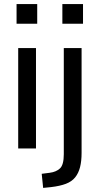

<svg xmlns="http://www.w3.org/2000/svg" viewBox="-20 -726 484 939"><path d="M61 -610V-706H162V-610ZM69 0V-491H156V0ZM285 -610V-706H386V-610ZM191 193 184 124 223 119Q255 115 273.5 97.5Q292 80 292 28V-491H379V22Q379 62 371.5 91.5Q364 121 347.5 141.5Q331 162 302 173Q273 184 230 189Z"/></svg>

Font: Nunito Sans 10pt Condensed Medium
Style: Regular
Weight: 500
Width: 3
Designer: Vernon Adams
Foundry: Vernon Adams
Version: Version 3.101;gftools[0.9.27]